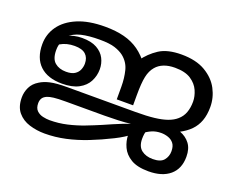

<svg xmlns="http://www.w3.org/2000/svg" viewBox="-96 -735 1131 916"><g transform="rotate(20 469.5 -277.0)"><path d="M297 -566Q352 -566 394.5 -555Q437 -544 470 -520.5Q503 -497 531 -458L501 -470Q531 -512 572.5 -539Q614 -566 685 -566Q759 -566 806.5 -538Q854 -510 876.5 -467Q899 -424 899 -377Q899 -337 888 -307Q877 -277 855.5 -255Q834 -233 801 -216L636 -181L574 -173Q546 -169 507 -167.5Q468 -166 439 -166H242Q202 -166 181.5 -163.5Q161 -161 149 -156Q133 -149 127 -138.5Q121 -128 121 -114Q121 -89 134 -76.5Q147 -64 165.5 -60Q184 -56 199 -56Q245 -56 288 -66Q331 -76 370 -91Q409 -106 444 -121Q467 -131 488.5 -140.5Q510 -150 532 -158.5Q554 -167 576 -174.5Q598 -182 621 -188Q644 -196 658.5 -203.5Q673 -211 684 -216.5Q695 -222 706.5 -225.5Q718 -229 735 -229Q772 -229 803.5 -217.5Q835 -206 854 -181Q873 -156 873 -115Q873 -54 834 -21Q795 12 726 12Q669 12 636.5 -7.5Q604 -27 590 -57.5Q576 -88 576 -119Q576 -148 593 -168.5Q610 -189 638 -198L690 -217Q680 -211 669.5 -199Q659 -187 652 -168.5Q645 -150 645 -124Q645 -85 667.5 -67.5Q690 -50 725 -50Q765 -50 781 -69.5Q797 -89 797 -115Q797 -141 786 -155Q775 -169 757.5 -175Q740 -181 722 -181Q696 -181 675 -172Q654 -163 632 -146L626 -155Q613 -142 597.5 -129.5Q582 -117 563 -105Q544 -93 520 -81Q464 -53 410.5 -32Q357 -11 304.5 0.5Q252 12 199 12Q158 12 121 0.5Q84 -11 61 -38.5Q38 -66 38 -113Q38 -140 50 -165Q62 -190 89 -206Q109 -219 139.5 -226Q170 -233 225 -233H572Q628 -233 666.5 -237.5Q705 -242 731.5 -251.5Q758 -261 775 -276Q795 -293 804 -317.5Q813 -342 813 -373Q813 -400 800.5 -428.5Q788 -457 758.5 -476.5Q729 -496 677 -496Q645 -496 621 -486.5Q597 -477 582 -459Q564 -438 557 -405Q550 -372 550 -310V-259H467V-323Q467 -367 457.5 -404.5Q448 -442 417 -467Q399 -481 371.5 -490Q344 -499 294 -499Q238 -499 200.5 -490Q163 -481 136 -456Q132 -452 129 -444.5Q126 -437 124 -430Q119 -414 117 -404Q115 -394 115 -381Q115 -337 137 -318.5Q159 -300 194 -300Q222 -300 237.5 -310Q253 -320 259.5 -335.5Q266 -351 266 -367Q266 -397 248 -413.5Q230 -430 192 -430Q151 -430 120.5 -412Q90 -394 71 -373L75 -415Q100 -442 135 -460Q170 -478 212 -478Q259 -478 287.5 -462Q316 -446 329 -420.5Q342 -395 342 -366Q342 -333 327 -304Q312 -275 279.5 -257.5Q247 -240 195 -240Q122 -240 82.5 -277.5Q43 -315 43 -385Q43 -436 72 -477Q101 -518 157.5 -542Q214 -566 297 -566Z"/></g></svg>

Font: hexlmalayalam05
Style: Book
Weight: 400
Designer: Jelle Bosma - Monotype Design Team
Foundry: Monotype Imaging Inc.
Version: Version 2.003